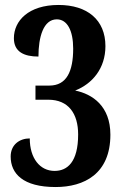

<svg xmlns="http://www.w3.org/2000/svg" viewBox="-20 -744 496 774"><path d="M204 10C319 10 425 -43 425 -201C425 -317 352 -365 283 -379C352 -406 405 -468 405 -558C405 -664 332 -724 216 -724C95 -724 36 -660 36 -590C36 -535 77 -516 135 -516C135 -595 155 -666 209 -666C251 -666 275 -621 275 -548C275 -457 249 -399 179 -399H123V-342H175C256 -342 295 -286 295 -202C295 -90 251 -55 200 -55C141 -55 100 -106 100 -186C59 -186 23 -161 23 -113C23 -44 73 10 204 10Z"/></svg>

Font: Noto Serif Devanagari ExtraCondensed
Style: Bold
Weight: 700
Width: 2
Designer: Universal Thirst, Indian Type Foundry and the Monotype Design Team
Foundry: Monotype Imaging Inc.
Version: Version 2.004